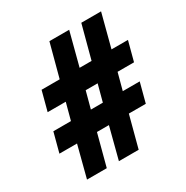

<svg xmlns="http://www.w3.org/2000/svg" viewBox="-165 -852 971 1001"><g transform="rotate(-30 320.5 -351.5)"><path d="M194 10 244 -179H316L267 10H386L436 -179H538L569 -296H467L494 -397H593L624 -514H525L577 -713H458L405 -514H333L385 -713H266L213 -514H104L73 -397H182L155 -296H49L18 -179H124L75 10ZM374 -397 347 -296H275L302 -397Z"/></g></svg>

Font: Bluebird
Style: SfBd
Weight: 700
Designer: Jasper
Foundry: Cannot Into Space Fonts
Version: Version 0.98